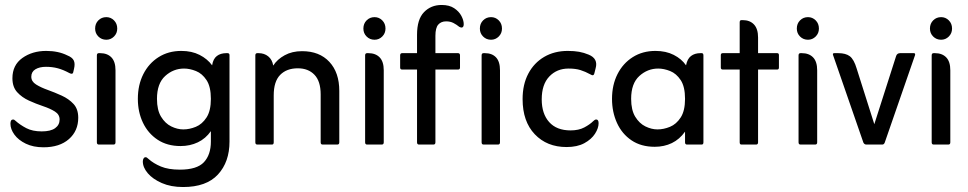

<svg xmlns="http://www.w3.org/2000/svg" viewBox="-20 -582 3898 773"><path d="M259 -288Q235 -301 213 -307Q191 -313 165 -313Q139 -313 122.5 -303Q106 -293 106 -273Q106 -254 125 -242Q144 -230 172 -220Q200 -210 228.5 -197Q257 -184 276 -163.5Q295 -143 295 -108Q295 -55 257.5 -22Q220 11 155 11Q114 11 84 -3.5Q54 -18 38 -40Q22 -62 22 -84Q22 -101 33 -101Q37 -101 42 -96Q61 -79 86 -66Q111 -53 148 -53Q184 -53 202 -66Q220 -79 220 -101Q220 -121 201 -133Q182 -145 153.5 -154.5Q125 -164 96.5 -177Q68 -190 49 -211Q30 -232 30 -267Q30 -320 70 -348.5Q110 -377 166 -377Q215 -377 251 -359Q271 -351 277 -338.5Q283 -326 278 -305L275 -292Q274 -285 268 -285Q266 -285 263.5 -286Q261 -287 259 -288Z M363 -467Q363 -487 376 -500Q389 -513 408 -513Q426 -513 439 -500Q452 -487 452 -467Q452 -448 439 -435Q426 -422 408 -422Q389 -422 376 -435Q363 -448 363 -467ZM378 0Q370 0 370 -9V-359Q370 -368 378 -368H383Q412 -368 428.5 -351Q445 -334 445 -299V-9Q445 0 437 0Z M829 -54Q808 -24 776.5 -9Q745 6 707 6Q653 6 614.5 -19.5Q576 -45 555.5 -88Q535 -131 535 -184Q535 -240 557 -283.5Q579 -327 618.5 -352Q658 -377 710 -377Q752 -377 783.5 -361Q815 -345 834 -319Q838 -345 853 -356.5Q868 -368 891 -368H896Q904 -368 904 -360V-12Q904 70 857.5 120.5Q811 171 717 171Q668 171 631.5 155Q595 139 575 115.5Q555 92 555 68Q555 61 558 56Q561 51 566 51Q570 51 572 53Q574 55 578 58Q598 76 628 88.5Q658 101 704 101Q773 101 801 71Q829 41 829 -12ZM718 -61Q743 -61 768.5 -71.5Q794 -82 811.5 -109Q829 -136 829 -184Q829 -233 811.5 -259.5Q794 -286 769 -296Q744 -306 721 -306Q678 -306 645 -276Q612 -246 612 -184Q612 -139 628.5 -112Q645 -85 669.5 -73Q694 -61 718 -61Z M1080 -318Q1096 -343 1126 -359.5Q1156 -376 1196 -376Q1266 -376 1306 -333Q1346 -290 1346 -216V-9Q1346 0 1338 0H1279Q1271 0 1271 -9V-202Q1271 -255 1246 -281Q1221 -307 1179 -307Q1134 -307 1108 -280.5Q1082 -254 1082 -198V-9Q1082 0 1075 0H1016Q1008 0 1008 -9V-359Q1008 -368 1016 -368H1021Q1044 -368 1060 -355Q1076 -342 1080 -318Z M1443 -467Q1443 -487 1456 -500Q1469 -513 1488 -513Q1506 -513 1519 -500Q1532 -487 1532 -467Q1532 -448 1519 -435Q1506 -422 1488 -422Q1469 -422 1456 -435Q1443 -448 1443 -467ZM1458 0Q1450 0 1450 -9V-359Q1450 -368 1458 -368H1463Q1492 -368 1508.5 -351Q1525 -334 1525 -299V-9Q1525 0 1517 0Z M1659 -302H1599Q1591 -302 1591 -310V-359Q1591 -368 1599 -368H1659V-442Q1659 -504 1687 -533Q1715 -562 1758 -562Q1789 -562 1808.5 -549Q1828 -536 1837.5 -518Q1847 -500 1847 -485Q1847 -471 1838 -471Q1835 -471 1829 -474Q1818 -483 1805.5 -489.5Q1793 -496 1776 -496Q1756 -496 1744.5 -483Q1733 -470 1733 -438V-368H1824Q1832 -368 1832 -359V-310Q1832 -302 1824 -302H1733V-9Q1733 0 1725 0H1667Q1659 0 1659 -9ZM1912 -467Q1912 -487 1925 -500Q1938 -513 1957 -513Q1975 -513 1988 -500Q2001 -487 2001 -467Q2001 -448 1988 -435Q1975 -422 1957 -422Q1938 -422 1925 -435Q1912 -448 1912 -467ZM1927 0Q1919 0 1919 -9V-359Q1919 -368 1927 -368H1932Q1961 -368 1977 -351Q1993 -334 1993 -299V-9Q1993 0 1985 0Z M2358 -282Q2336 -294 2316.5 -300Q2297 -306 2269 -306Q2222 -306 2191.5 -274Q2161 -242 2161 -182Q2161 -124 2191 -90.5Q2221 -57 2277 -57Q2310 -57 2332.5 -69Q2355 -81 2368 -94Q2370 -96 2373.5 -98.5Q2377 -101 2380 -101Q2390 -101 2390 -86Q2390 -66 2375.5 -43.5Q2361 -21 2332.5 -5.5Q2304 10 2261 10Q2182 10 2133 -41.5Q2084 -93 2084 -183Q2084 -242 2107 -285.5Q2130 -329 2171 -353Q2212 -377 2266 -377Q2292 -377 2311.5 -373.5Q2331 -370 2350 -362Q2389 -346 2378 -307L2373 -287Q2371 -279 2366 -279Q2363 -279 2358 -282Z M2738 -52Q2716 -21 2685 -6Q2654 9 2616 9Q2561 9 2522.5 -17Q2484 -43 2464 -87Q2444 -131 2444 -184Q2444 -240 2466 -283.5Q2488 -327 2527.5 -352Q2567 -377 2619 -377Q2661 -377 2692.5 -361Q2724 -345 2742 -319Q2747 -345 2762 -356.5Q2777 -368 2800 -368H2805Q2812 -368 2812 -359V-9Q2812 0 2805 0H2746Q2738 0 2738 -9ZM2627 -61Q2652 -61 2677.5 -71.5Q2703 -82 2720.5 -109Q2738 -136 2738 -184Q2738 -233 2720.5 -259.5Q2703 -286 2678 -296Q2653 -306 2630 -306Q2587 -306 2554 -276Q2521 -246 2521 -184Q2521 -139 2537.5 -112Q2554 -85 2578.5 -73Q2603 -61 2627 -61Z M2958 -302H2890Q2882 -302 2882 -310V-360Q2882 -368 2890 -368H2958V-492Q2958 -501 2965 -501H2970Q2999 -501 3015.5 -483.5Q3032 -466 3032 -431V-368H3109Q3116 -368 3116 -360V-310Q3116 -302 3109 -302H3032V-9Q3032 0 3024 0H2965Q2958 0 2958 -9Z M3188 -467Q3188 -487 3201 -500Q3214 -513 3233 -513Q3251 -513 3264 -500Q3277 -487 3277 -467Q3277 -448 3264 -435Q3251 -422 3233 -422Q3214 -422 3201 -435Q3188 -448 3188 -467ZM3203 0Q3195 0 3195 -9V-359Q3195 -368 3203 -368H3208Q3237 -368 3253.5 -351Q3270 -334 3270 -299V-9Q3270 0 3262 0Z M3500 -82 3588 -357Q3592 -368 3604 -368H3659Q3666 -368 3664 -360L3542 -8Q3539 0 3532 0H3468Q3460 0 3456 -8L3334 -360Q3331 -368 3339 -368H3355Q3385 -368 3401.5 -355.5Q3418 -343 3429 -306Z M3724 -467Q3724 -487 3737 -500Q3750 -513 3769 -513Q3787 -513 3800 -500Q3813 -487 3813 -467Q3813 -448 3800 -435Q3787 -422 3769 -422Q3750 -422 3737 -435Q3724 -448 3724 -467ZM3739 0Q3731 0 3731 -9V-359Q3731 -368 3739 -368H3744Q3773 -368 3789.5 -351Q3806 -334 3806 -299V-9Q3806 0 3798 0Z"/></svg>

Font: Zain
Style: Regular
Weight: 400
Designer: Zain,Boutros
Foundry: Mobile Telecommunications Company (Zain), 2024
Version: Version 1.51; ttfautohint (v1.8.4)